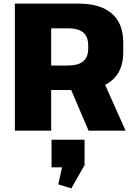

<svg xmlns="http://www.w3.org/2000/svg" viewBox="-20 -720 743 1058"><path d="M62 -700H413Q533 -700 596 -645.5Q659 -591 659 -487V-431Q659 -329 596 -276.5Q533 -224 413 -224H254V-359H354Q411 -359 438.5 -382Q466 -405 466 -452V-469Q466 -518 438.5 -541Q411 -564 354 -564H217L262 -609V0H62ZM356 -262H555L672 0H468ZM446 50V190L373 318L301 296L343 107L419 202H264V50Z"/></svg>

Font: Pathway Extreme 28pt ExtraBold
Style: Regular
Weight: 800
Designer: Eduardo Rodriguez Tunni
Foundry: Eduardo Rodriguez Tunni
Version: Version 1.001;gftools[0.9.26]